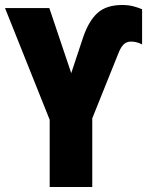

<svg xmlns="http://www.w3.org/2000/svg" viewBox="-20 -746 597 766"><path d="M178.2 0V-268.1L0 -713.9H176.8L264.2 -454.1L311 -595.2Q333.5 -662.1 368.9 -694.1Q404.3 -726.1 467.8 -726.1Q492.2 -726.1 513.4 -720.5Q534.7 -714.8 546.9 -709V-568.8Q539.6 -572.8 528.1 -576.4Q516.6 -580.1 502.9 -580.1Q484.9 -580.1 473.4 -568.8Q461.9 -557.6 453.1 -535.2L348.1 -273.9V0Z"/></svg>

Font: Open Sans Condensed ExtraBold
Style: Regular
Weight: 800
Width: 3
Designer: Monotype Design Team
Foundry: Monotype Imaging Inc.
Version: Version 3.000; ttfautohint (v1.8.4)